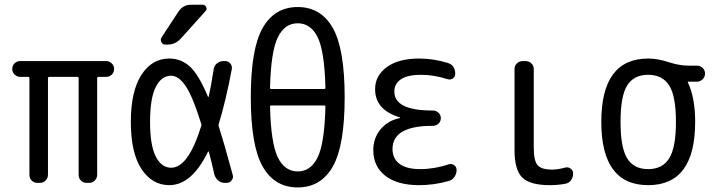

<svg xmlns="http://www.w3.org/2000/svg" viewBox="-20 -780 3040 819"><path d="M66.4 -452.1Q52.7 -452.1 42.5 -461.9Q32.2 -471.7 32.2 -485.8Q32.2 -500 42 -509.8Q51.8 -519.5 66.4 -519.5H432.6Q446.3 -519.5 456.5 -509.8Q466.8 -500 466.8 -485.8Q466.8 -471.7 457 -461.9Q447.3 -452.1 432.6 -452.1H400.4Q395.5 -452.1 394.5 -447.3V-35.2Q394.5 -20.5 384.8 -10.3Q375 0 360.4 0H349.6Q335 0 325.2 -9.8Q315.4 -19.5 315.4 -35.2V-447.3Q315.4 -452.1 309.6 -452.1H190.4Q185.5 -452.1 184.6 -447.3V-35.2Q184.6 -20.5 174.8 -10.3Q165 0 150.4 0H139.6Q125 0 115.2 -9.8Q105.5 -19.5 105.5 -35.2V-447.3Q105.5 -452.1 99.6 -452.1Z M794.9 -759.8H844.7Q854.5 -759.8 859.4 -750Q864.3 -740.2 857.4 -733.4L752.9 -617.2Q728.5 -589.8 695.3 -589.8H684.6Q673.8 -589.8 668.5 -600.1Q663.1 -610.4 668.9 -620.1L741.2 -730.5Q760.7 -759.8 794.9 -759.8ZM710 -457Q668.9 -457 644.5 -409.2Q620.1 -361.3 620.1 -259.8Q620.1 -160.2 644.5 -112.3Q668.9 -64.5 710 -64.5Q783.2 -64.5 837.9 -241.2Q839.8 -247.1 838.9 -250Q802.7 -367.2 772.5 -412.1Q742.2 -457 710 -457ZM702.1 9.8Q628.9 9.8 583.5 -59.1Q538.1 -127.9 538.1 -259.8Q538.1 -390.6 583 -460.4Q627.9 -530.3 702.1 -530.3Q752 -530.3 789.6 -496.6Q827.1 -462.9 867.2 -367.2Q869.1 -366.2 870.1 -367.2Q879.9 -409.2 891.6 -485.4Q893.6 -500 905.8 -509.8Q918 -519.5 932.6 -519.5H940.4Q954.1 -519.5 962.4 -509.3Q970.7 -499 968.8 -485.4Q944.3 -353.5 913.1 -251Q911.1 -246.1 913.1 -241.2Q932.6 -180.7 972.7 -34.2Q976.6 -21.5 968.3 -10.7Q960 0 947.3 0H938.5Q922.9 0 911.1 -9.8Q899.4 -19.5 894.5 -35.2Q883.8 -84 871.1 -131.8Q871.1 -133.8 869.6 -133.8Q868.2 -133.8 867.2 -132.8Q797.9 9.8 702.1 9.8Z M1136.7 -330.1Q1131.8 -330.1 1131.8 -325.2Q1135.7 -168.9 1165 -108.9Q1194.3 -48.8 1250 -48.8Q1305.7 -48.8 1335 -108.9Q1364.3 -168.9 1368.2 -325.2Q1368.2 -330.1 1363.3 -330.1ZM1131.8 -405.3Q1131.8 -400.4 1136.7 -400.4H1363.3Q1368.2 -400.4 1368.2 -405.3Q1364.3 -561.5 1335 -621.1Q1305.7 -680.7 1250 -680.7Q1194.3 -680.7 1165 -620.6Q1135.7 -560.5 1131.8 -405.3ZM1399.4 -69.3Q1348.6 19.5 1250 19.5Q1151.4 19.5 1100.6 -69.3Q1049.8 -158.2 1049.8 -365.2Q1049.8 -572.3 1100.6 -661.1Q1151.4 -750 1250 -750Q1348.6 -750 1399.4 -661.1Q1450.2 -572.3 1450.2 -365.2Q1450.2 -158.2 1399.4 -69.3Z M1685.5 -276.4Q1686.5 -276.4 1686.5 -278.3Q1686.5 -279.3 1685.5 -279.3Q1579.1 -311.5 1580.1 -400.4Q1580.1 -457 1629.9 -493.7Q1679.7 -530.3 1767.6 -530.3Q1829.1 -530.3 1889.6 -511.7Q1921.9 -502 1921.9 -464.8Q1921.9 -452.1 1911.6 -445.3Q1901.4 -438.5 1888.7 -442.4Q1831.1 -460.9 1775.4 -460.9Q1718.8 -460.9 1690.4 -441.9Q1662.1 -422.9 1662.1 -389.6Q1662.1 -308.6 1824.2 -308.6H1827.1Q1839.8 -308.6 1850.1 -299.3Q1860.4 -290 1860.4 -275.9Q1860.4 -261.7 1850.1 -252.4Q1839.8 -243.2 1827.1 -243.2H1824.2Q1654.3 -243.2 1654.3 -144.5Q1654.3 -103.5 1684.1 -81.1Q1713.9 -58.6 1772.5 -58.6Q1832 -58.6 1894.5 -79.1Q1906.2 -83 1917 -75.7Q1927.7 -68.4 1927.7 -54.7Q1927.7 -39.1 1918.5 -25.4Q1909.2 -11.7 1893.6 -7.8Q1832 9.8 1767.6 9.8Q1674.8 9.8 1623.5 -30.3Q1572.3 -70.3 1572.3 -139.6Q1572.3 -190.4 1603 -228Q1633.8 -265.6 1685.5 -276.4Z M2325.2 9.8Q2241.2 9.8 2208 -22.5Q2174.8 -54.7 2174.8 -139.6V-485.4Q2174.8 -500 2185.1 -509.8Q2195.3 -519.5 2210 -519.5H2221.7Q2236.3 -519.5 2246.6 -509.8Q2256.8 -500 2256.8 -485.4V-150.4Q2256.8 -94.7 2272.9 -75.7Q2289.1 -56.6 2335 -56.6Q2360.4 -56.6 2391.6 -65.4Q2404.3 -68.4 2414.6 -60.5Q2424.8 -52.7 2424.8 -40Q2424.8 -24.4 2416 -11.7Q2407.2 1 2391.6 3.9Q2359.4 9.8 2325.2 9.8Z M2834.5 -415.5Q2805.7 -460.9 2744.6 -460.9Q2683.6 -460.9 2655.3 -415.5Q2627 -370.1 2627 -260.3Q2627 -150.4 2655.3 -104.5Q2683.6 -58.6 2744.6 -58.6Q2805.7 -58.6 2834.5 -104.5Q2863.3 -150.4 2863.3 -260.3Q2863.3 -370.1 2834.5 -415.5ZM2745.1 -530.3Q2785.2 -530.3 2831.5 -515.1Q2877.9 -500 2917 -500H2953.1Q2966.8 -500 2977.1 -490.2Q2987.3 -480.5 2987.3 -466.3Q2987.3 -452.1 2977.1 -441.9Q2966.8 -431.6 2953.1 -431.6H2915Q2914.1 -431.6 2914.1 -430.7V-428.7Q2945.3 -363.3 2945.3 -259.8Q2945.3 9.8 2745.1 9.8Q2544.9 9.8 2544.9 -260.3Q2544.9 -530.3 2745.1 -530.3Z"/></svg>

Font: Rounded-L Mgen+ 2m regular
Style: Regular
Weight: 400
Designer: [Source Han Sans]
Ryoko NISHIZUKA  (kana & ideographs); Paul D. Hunt (Latin, Greek & Cyrillic); Wenlong ZHANG  (bopomofo
Version: Version 1.059.20150602